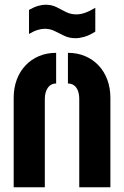

<svg xmlns="http://www.w3.org/2000/svg" viewBox="-20 -794 527 814"><path d="M300 -632Q274 -632 253 -642Q232 -652 212.5 -662Q193 -672 169 -672Q156 -672 139.5 -667Q123 -662 103 -650V-752Q124 -764 141.5 -769Q159 -774 173 -774Q199 -774 219 -764Q239 -754 259 -743.5Q279 -733 304 -733Q321 -733 340 -739.5Q359 -746 384 -761V-660Q359 -644 338 -638Q317 -632 300 -632ZM38 -379Q38 -421 51 -456Q64 -491 88 -516.5Q112 -542 145 -556Q178 -570 218 -570V-440Q203 -440 192.5 -432Q182 -424 176 -409Q170 -394 170 -373V0H38ZM316 -373Q316 -394 310.5 -409Q305 -424 294 -432Q283 -440 268 -440V-570Q308 -570 341 -556Q374 -542 398 -516.5Q422 -491 435 -456Q448 -421 448 -379V0H316Z"/></svg>

Font: Stick No Bills ExtraLight ExtraBold
Style: Regular
Weight: 800
Version: Version 2.000